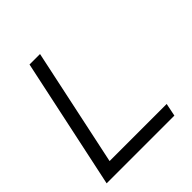

<svg xmlns="http://www.w3.org/2000/svg" viewBox="-189 -835 970 970"><g transform="rotate(-45 296.0 -350.0)"><path d="M22 0 171 -700H246L112 -69H520L506 0Z"/></g></svg>

Font: Red Hat Display
Style: Italic
Weight: 400
Italic angle: -12°
Designer: Pentagram, MCKL
Foundry: Pentagram, MCKL
Version: Version 1.023; ttfautohint (v1.8.3)